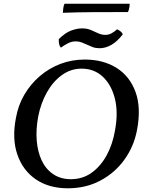

<svg xmlns="http://www.w3.org/2000/svg" viewBox="-20 -1006 781 1035"><path d="M346 9Q244 9 173.5 -39Q103 -87 73.5 -173Q44 -259 66 -371Q78 -439 111.5 -496Q145 -553 194.5 -595.5Q244 -638 305.5 -661.5Q367 -685 437 -685Q536 -685 607.5 -640.5Q679 -596 710.5 -510.5Q742 -425 718 -302Q701 -215 650 -144.5Q599 -74 521 -32.5Q443 9 346 9ZM362 -40Q425 -40 473.5 -74.5Q522 -109 554.5 -168Q587 -227 600 -303Q618 -401 599 -475.5Q580 -550 533.5 -593Q487 -636 420 -636Q362 -636 314 -601.5Q266 -567 233 -508.5Q200 -450 186 -378Q173 -309 178 -248Q183 -187 205 -140.5Q227 -94 267 -67Q307 -40 362 -40ZM517 -746Q496 -746 480 -752Q464 -758 449.5 -765Q435 -772 420 -777.5Q405 -783 388 -783Q367 -783 347 -773Q327 -763 308 -749Q301 -758 298.5 -769Q296 -780 297 -795Q332 -830 364 -841.5Q396 -853 422 -853Q450 -853 470.5 -844Q491 -835 509.5 -826.5Q528 -818 548 -818Q566 -818 581.5 -826.5Q597 -835 611 -848Q620 -844 628.5 -838Q637 -832 642 -821Q611 -781 579.5 -763.5Q548 -746 517 -746ZM319 -937Q319 -945 321 -961Q323 -977 328 -986H679Q679 -976 677 -964.5Q675 -953 670 -941Q572 -941 484 -940.5Q396 -940 319 -937Z"/></svg>

Font: Vollkorn Medium
Style: Italic
Weight: 500
Italic angle: -11°
Designer: Friedrich Althausen
Foundry: Friedrich Althausen
Version: Version 5.000